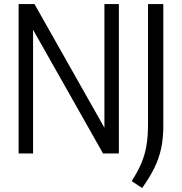

<svg xmlns="http://www.w3.org/2000/svg" viewBox="-20 -760 901 951"><path d="M72.2 0V-740H150.7L516.5 -93.1H497.2V-740H568.8V0H490.3L124.5 -646.9H143.8V0ZM683.9 171.3 632.3 137Q661.6 91.7 679.3 50.5Q697.1 9.2 705.2 -37.4Q713.2 -84.1 713.2 -145.6V-740H788.9V-136.5Q788.9 -74.7 778.2 -24.7Q767.4 25.4 744.3 72.4Q721.1 119.4 683.9 171.3Z"/></svg>

Font: Encode Sans SC Condensed Thin
Style: Regular
Weight: 100
Width: 3
Designer: Multiple Designers
Foundry: Impallari Type
Version: Version 3.002